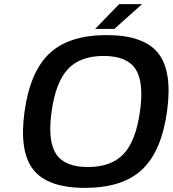

<svg xmlns="http://www.w3.org/2000/svg" viewBox="-20 -890 837 930"><path d="M220.5 -632Q315 -720 496 -720Q677 -720 746.5 -632Q816 -544 789 -350Q762 -156 667.5 -68Q573 20 392 20Q211 20 141.5 -68Q72 -156 99 -350Q126 -544 220.5 -632ZM230 -350Q210 -208 251.5 -144.5Q293 -81 406 -81Q519 -81 578.5 -144Q638 -207 658 -350Q678 -492 636.5 -555.5Q595 -619 482 -619Q369 -619 309.5 -556Q250 -493 230 -350ZM441 -750 557 -870H668L534 -750Z"/></svg>

Font: Fivo Sans Modern Med
Style: Italic
Weight: 450
Designer: Alexander Slobzheninov
Foundry: Alexander Slobzheninov
Version: 1.0